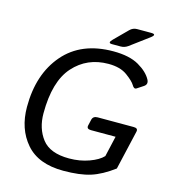

<svg xmlns="http://www.w3.org/2000/svg" viewBox="-127 -974 972 1091"><g transform="rotate(15 359.0 -429.0)"><path d="M427.7 -752Q399.9 -752 425.8 -777.8L501.5 -853.5Q519.5 -871.6 543.5 -871.6H626Q663.6 -871.6 629.4 -846.2L521.5 -766.1Q502 -752 479.5 -752ZM53.7 -283.2Q53.7 -476.1 156.5 -595.5Q259.3 -714.8 447.3 -714.8Q542 -714.8 597.7 -682.6Q653.3 -650.4 674.8 -609.4Q687.5 -584.5 665.5 -569.8L628.4 -545.4Q614.7 -536.1 602.5 -557.6Q590.3 -578.6 549.3 -608.6Q508.3 -638.7 439 -638.7Q313.5 -638.7 233.6 -549.3Q153.8 -460 153.8 -272Q153.8 -183.1 200.7 -122.3Q247.6 -61.5 359.9 -61.5Q423.3 -61.5 477.1 -81.1Q530.8 -100.6 556.2 -127.9L584 -249H439Q412.1 -249 417 -271L425.3 -307.1Q430.7 -329.1 457.5 -329.1H669.4Q696.3 -329.1 690.9 -307.1L637.7 -76.7Q568.4 -24.9 505.9 -5.1Q443.4 14.6 346.7 14.6Q199.2 14.6 126.5 -69.6Q53.7 -153.8 53.7 -283.2Z"/></g></svg>

Font: Istok Web
Style: Italic
Weight: 400
Italic angle: -13°
Designer: Andrey V. Panov
Foundry: Andrey V. Panov
Version: Version 1.0.2g